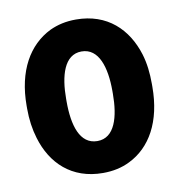

<svg xmlns="http://www.w3.org/2000/svg" viewBox="-67 -601 645 675"><g transform="rotate(-10 255.5 -264.0)"><path d="M24 -269V-259C24 -220 29 -185 39 -152C67 -58 136 10 248 10C284 10 316 3 344 -11C422 -49 471 -134 471 -259V-269C471 -308 467 -343 457 -376C428 -470 359 -538 247 -538C211 -538 181 -531 153 -518C74 -479 24 -394 24 -269ZM330 -269V-259C330 -176 310 -104 248 -104C185 -104 165 -175 165 -259V-269C165 -351 185 -424 247 -424C309 -424 330 -352 330 -269Z"/></g></svg>

Font: Asimov
Style: EdgeExtreme
Weight: 500
Designer: Google
Version: Version 2.000980: 2014